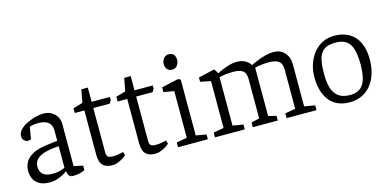

<svg xmlns="http://www.w3.org/2000/svg" viewBox="-68 -1056 2881 1432"><g transform="rotate(-15 1372.5 -340.0)"><path d="M177 6Q126 6 96 -11Q66 -28 52.5 -56Q39 -84 39 -117Q39 -158 58 -189Q77 -220 117.5 -240.5Q158 -261 221 -269L307 -280V-358Q307 -389 294 -408Q281 -427 258 -435.5Q235 -444 203 -444Q177 -444 158 -440Q139 -436 137 -435L121 -343Q121 -342 116 -339Q111 -336 95 -336Q82 -336 68.5 -348.5Q55 -361 55 -379Q55 -410 78.5 -433.5Q102 -457 136.5 -472.5Q171 -488 204 -495.5Q237 -503 256 -503Q296 -503 322.5 -486.5Q349 -470 362.5 -445Q376 -420 376 -393V-65L446 -51V-16Q444 -15 432 -10Q420 -5 400.5 -0.5Q381 4 354 4Q330 4 321 -12Q312 -28 312 -42H308Q292 -29 271 -18.5Q250 -8 226.5 -1Q203 6 177 6ZM210 -51Q253 -51 281 -61.5Q309 -72 307 -71V-238Q244 -234 201 -222Q158 -210 136 -188Q114 -166 114 -131Q114 -51 210 -51Z M661 3Q621 3 599 -11Q577 -25 569 -49Q561 -73 561 -102V-446H487V-483L561 -504L580 -604H630V-494H771V-470L757 -446H630V-106Q630 -77 642 -68.5Q654 -60 679 -60Q708 -60 732 -65.5Q756 -71 760 -72L768 -45Q744 -24 714 -10.5Q684 3 661 3Z M992 3Q952 3 930 -11Q908 -25 900 -49Q892 -73 892 -102V-446H818V-483L892 -504L911 -604H961V-494H1102V-470L1088 -446H961V-106Q961 -77 973 -68.5Q985 -60 1010 -60Q1039 -60 1063 -65.5Q1087 -71 1091 -72L1099 -45Q1075 -24 1045 -10.5Q1015 3 992 3Z M1165 0V-37L1246 -51V-412L1166 -425V-462L1295 -491L1315 -483V-51L1395 -37V0ZM1273 -570Q1249 -570 1235.5 -586Q1222 -602 1222 -627Q1222 -651 1237 -669.5Q1252 -688 1277 -688Q1300 -688 1313.5 -673.5Q1327 -659 1327 -633Q1327 -608 1313 -589Q1299 -570 1273 -570Z M1450 0V-37L1530 -51V-413L1450 -429V-462L1575 -491L1599 -455Q1634 -475 1676 -488.5Q1718 -502 1749 -502Q1791 -502 1816.5 -487Q1842 -472 1857 -449Q1878 -460 1908 -472Q1938 -484 1971 -493Q2004 -502 2034 -502Q2086 -502 2119 -467.5Q2152 -433 2152 -377V-51L2234 -37V0H2003V-37L2083 -51V-356Q2083 -399 2059 -418Q2035 -437 1980 -437Q1961 -437 1930 -434Q1899 -431 1874 -424Q1874 -420 1874 -414.5Q1874 -409 1874 -404V-51L1935 -36V0H1742V-36L1805 -51V-356Q1805 -400 1782 -418.5Q1759 -437 1704 -437Q1686 -437 1656 -434.5Q1626 -432 1599 -424V-51L1680 -37V0Z M2488 8Q2422 8 2376 -22Q2330 -52 2306 -108Q2282 -164 2282 -240Q2282 -294 2298 -341.5Q2314 -389 2343 -425Q2372 -461 2413 -481.5Q2454 -502 2503 -502Q2573 -502 2620.5 -473Q2668 -444 2692 -390.5Q2716 -337 2716 -263Q2716 -204 2700.5 -154.5Q2685 -105 2656 -68.5Q2627 -32 2584.5 -12Q2542 8 2488 8ZM2507 -44Q2557 -44 2586 -67Q2615 -90 2627.5 -135Q2640 -180 2640 -244Q2640 -315 2627 -360.5Q2614 -406 2583.5 -428Q2553 -450 2500 -450Q2440 -450 2409.5 -426.5Q2379 -403 2368.5 -357.5Q2358 -312 2358 -244Q2358 -181 2371.5 -136.5Q2385 -92 2417.5 -68Q2450 -44 2507 -44Z"/></g></svg>

Font: Faustina Light
Style: Regular
Weight: 300
Designer: Alfonso Garcia
Foundry: http://www.omnibus-type.com
Version: Version 1.200